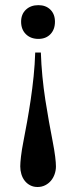

<svg xmlns="http://www.w3.org/2000/svg" viewBox="-20 -666 303 764"><path d="M202.6 -3.9Q202.6 11.7 197.5 26.6Q192.4 41.5 182.9 52.9Q173.3 64.4 159.7 71.2Q146 78.1 129.4 78.1Q112.8 78.1 99.9 71.2Q86.9 64.4 78.1 52.9Q69.3 41.5 65 26.8Q60.6 12.2 60.6 -3.9Q60.6 -17.6 63.5 -43.2Q66.4 -68.9 73.3 -103.8Q80.1 -138.7 87.7 -180.7Q95.2 -222.7 102.1 -268.6Q108.9 -314.5 113.8 -362.3Q118.7 -410.2 120.1 -457H142.6Q144.1 -410.2 148.7 -362.3Q153.3 -314.5 160.4 -268.6Q167.5 -222.7 175.1 -180.7Q182.6 -138.7 189.5 -103.8Q196.3 -68.9 199.5 -43.2Q202.6 -17.6 202.6 -3.9ZM198.7 -579.6Q198.7 -548.8 180.7 -530Q162.6 -511.2 132.8 -511.2Q102.1 -511.2 83 -530Q64 -548.8 64 -579.6Q64 -609.4 83 -627.4Q102.1 -645.5 132.8 -645.5Q162.6 -645.5 180.7 -627.4Q198.7 -609.4 198.7 -579.6Z"/></svg>

Font: Vidaloka
Style: Regular
Weight: 400
Designer: Cyreal (www.cyreal.org)
Foundry: Cyreal (www.cyreal.org)
Version: Version 1.011